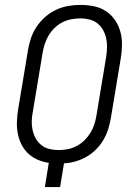

<svg xmlns="http://www.w3.org/2000/svg" viewBox="-20 -763 540 783"><path d="M163 0 179 -99Q156 -102 134 -111.5Q112 -121 95 -137Q78 -153 67.5 -174Q57 -195 52.5 -218.5Q48 -242 49 -267Q50 -292 54 -317L94 -558Q98 -582 106 -606.5Q114 -631 129 -653.5Q144 -676 164.5 -694Q185 -712 208.5 -723Q232 -734 257.5 -738.5Q283 -743 308 -743Q336 -743 363 -737.5Q390 -732 412 -717.5Q434 -703 449 -681Q464 -659 471 -633Q478 -607 477.5 -579Q477 -551 472 -522L432 -281Q428 -258 421 -235.5Q414 -213 401.5 -192Q389 -171 371 -153Q353 -135 331.5 -123Q310 -111 287 -104.5Q264 -98 241 -97L225 0ZM219 -151Q237 -151 255.5 -154.5Q274 -158 291.5 -167Q309 -176 323 -189.5Q337 -203 347.5 -219.5Q358 -236 364 -254Q370 -272 373 -290L413 -531Q416 -551 416.5 -570Q417 -589 413 -607Q409 -625 400 -641Q391 -657 377 -668Q363 -679 345 -683.5Q327 -688 308 -688Q290 -688 271 -684.5Q252 -681 234.5 -672Q217 -663 203 -649.5Q189 -636 179 -619.5Q169 -603 163 -585Q157 -567 154 -549L114 -308Q110 -288 109.5 -269Q109 -250 113 -232Q117 -214 126 -198Q135 -182 149 -171Q163 -160 181.5 -155.5Q200 -151 219 -151Z"/></svg>

Font: Iosevka Term Curly Lt Obl
Style: Regular
Weight: 300
Italic angle: -9°
Designer: Belleve Invis
Foundry: Belleve Invis
Version: Version 32.3.0